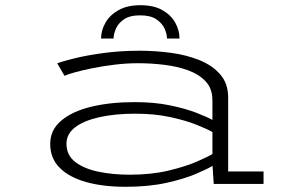

<svg xmlns="http://www.w3.org/2000/svg" viewBox="-20 -707 1140 738"><path d="M463 11Q376.5 11 311.2 -7.2Q246 -25.5 209.5 -62Q173 -98.5 173 -154Q173 -207.5 215.2 -243.2Q257.5 -279 330.8 -296.8Q404 -314.5 498 -314.5Q573 -314.5 632.5 -302.2Q692 -290 733.5 -274Q775 -258 796.5 -246V-321.5Q796.5 -366 770.8 -393.8Q745 -421.5 702.8 -436.8Q660.5 -452 610.2 -458Q560 -464 511 -464Q467 -464 421.2 -458.5Q375.5 -453 335 -444.8Q294.5 -436.5 266 -428.5Q237.5 -420.5 228 -415.5L200 -463.5Q219 -471 265.2 -482.5Q311.5 -494 376.8 -503Q442 -512 517.5 -512Q576.5 -512 636.5 -504Q696.5 -496 746.2 -476Q796 -456 826.5 -421Q857 -386 857 -332V-48H993V0H801.5L797 -69.5Q778.5 -58 733.5 -38.8Q688.5 -19.5 620 -4.2Q551.5 11 463 11ZM478.5 -35.5Q561.5 -35.5 627.5 -51.2Q693.5 -67 737 -86Q780.5 -105 796.5 -115V-199.5Q776.5 -211 734.5 -227.8Q692.5 -244.5 633 -257.2Q573.5 -270 500.5 -270Q422.5 -270 362.8 -256.8Q303 -243.5 269.2 -218Q235.5 -192.5 235.5 -154.5Q235.5 -110.5 269.2 -84.5Q303 -58.5 358.2 -47Q413.5 -35.5 478.5 -35.5ZM520 -687Q571 -687 604.2 -668Q637.5 -649 653.8 -619.5Q670 -590 670 -559H622Q622 -575 613 -596Q604 -617 581.5 -632.5Q559 -648 519 -648Q478.5 -648 456.2 -632.5Q434 -617 425.2 -596Q416.5 -575 416.5 -559H368.5Q368.5 -590 385.2 -619.5Q402 -649 435.5 -668Q469 -687 520 -687Z"/></svg>

Font: Trispace Expanded ExtraLight
Style: Regular
Weight: 200
Width: 7
Designer: Tyler Finck
Foundry: Etcetera Type Company
Version: Version 1.210; ttfautohint (v1.8.3)